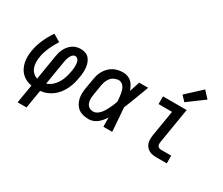

<svg xmlns="http://www.w3.org/2000/svg" viewBox="-154 -1197 2109 1813"><g transform="rotate(30 900.0 -290.5)"><path d="M161 205 195 3Q164 -2 136.5 -15Q109 -28 87.5 -49Q66 -70 52.5 -97Q39 -124 32.5 -154Q26 -184 26.5 -216.5Q27 -249 32 -280Q37 -313 47 -345.5Q57 -378 70.5 -409Q84 -440 101 -470.5Q118 -501 138 -530L217 -483Q201 -458 186.5 -431.5Q172 -405 160.5 -378.5Q149 -352 140 -324Q131 -296 127 -268Q122 -240 123 -210Q124 -180 133 -154.5Q142 -129 162 -109Q182 -89 209 -81L253 -350Q257 -372 263 -393.5Q269 -415 280 -436Q291 -457 306.5 -475Q322 -493 342 -506Q362 -519 384 -524.5Q406 -530 429 -530Q455 -530 479.5 -521Q504 -512 520 -493Q536 -474 544.5 -450Q553 -426 555.5 -400.5Q558 -375 556.5 -348Q555 -321 550 -295Q545 -261 536 -227.5Q527 -194 511.5 -161Q496 -128 473.5 -98.5Q451 -69 422 -46.5Q393 -24 359.5 -11Q326 2 291 6L258 205ZM306 -83Q329 -90 349 -104Q369 -118 385 -136.5Q401 -155 413 -176Q425 -197 433 -218.5Q441 -240 446.5 -263Q452 -286 456 -308Q458 -322 459.5 -336Q461 -350 461 -363.5Q461 -377 459.5 -390.5Q458 -404 453.5 -416.5Q449 -429 438.5 -437.5Q428 -446 415 -446Q403 -446 393.5 -439Q384 -432 377 -422Q370 -412 365.5 -401.5Q361 -391 357.5 -380Q354 -369 352 -358Q350 -347 348 -336Z M821 8Q791 8 762 1.5Q733 -5 710.5 -21Q688 -37 673 -61.5Q658 -86 651.5 -113.5Q645 -141 645.5 -171Q646 -201 651 -231L670 -341Q674 -367 682 -392Q690 -417 704.5 -440.5Q719 -464 739 -483.5Q759 -503 783.5 -515.5Q808 -528 834 -533Q860 -538 886 -538Q912 -538 936 -529Q960 -520 977.5 -503Q995 -486 1006.5 -464Q1018 -442 1026 -419Q1035 -446 1044.5 -474Q1054 -502 1063 -530H1160Q1134 -462 1108.5 -393Q1083 -324 1055 -257Q1061 -193 1065 -128.5Q1069 -64 1074 0H978Q977 -25 977 -50Q977 -75 977 -100Q963 -79 947 -59.5Q931 -40 911 -24.5Q891 -9 867.5 -0.5Q844 8 821 8ZM821 -76Q842 -76 861 -87.5Q880 -99 894.5 -116Q909 -133 920 -152Q931 -171 940.5 -190.5Q950 -210 958.5 -230Q967 -250 974 -270Q973 -289 971.5 -308Q970 -327 966.5 -345.5Q963 -364 958.5 -382.5Q954 -401 945 -416.5Q936 -432 920.5 -443Q905 -454 886 -454Q863 -454 840 -444Q817 -434 801 -415Q785 -396 776.5 -373Q768 -350 764 -327L746 -217Q743 -201 742 -185Q741 -169 742.5 -153.5Q744 -138 749.5 -123.5Q755 -109 765 -98Q775 -87 790 -81.5Q805 -76 821 -76Z M1557 0Q1535 0 1514 -3.5Q1493 -7 1475.5 -16.5Q1458 -26 1444.5 -42Q1431 -58 1425 -77.5Q1419 -97 1419 -118.5Q1419 -140 1422 -162L1469 -446H1322V-530H1580L1517 -148Q1515 -136 1515 -124.5Q1515 -113 1520 -103.5Q1525 -94 1535.5 -89Q1546 -84 1557 -84H1669V0ZM1524 -583 1473 -637 1634 -786 1701 -714Z"/></g></svg>

Font: Iosevka Curly Medium Extended
Style: Italic
Weight: 500
Width: 7
Italic angle: -9°
Monospace: yes
Designer: Belleve Invis
Foundry: Belleve Invis
Version: Version 11.1.0; ttfautohint (v1.8.3)